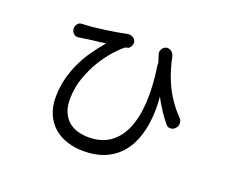

<svg xmlns="http://www.w3.org/2000/svg" viewBox="-124 -940 1448 1200"><g transform="rotate(20 600.0 -340.0)"><path d="M791 -731Q799 -734 808.5 -732Q818 -730 825.5 -725Q833 -720 838.5 -713Q844 -706 846 -697Q854 -658 867 -613.5Q880 -569 900.5 -523.5Q921 -478 951 -433.5Q981 -389 1022 -347Q1032 -337 1034 -319.5Q1036 -302 1027 -290L1022 -283Q1016 -275 1007.5 -271Q999 -267 990 -266.5Q981 -266 972.5 -269.5Q964 -273 959 -281Q926 -320 899 -364Q878 -396 860 -431Q862 -411 863 -391Q866 -321 857 -256Q848 -191 824.5 -134.5Q801 -78 761.5 -36.5Q722 5 664 29Q606 53 526 53Q467 53 416.5 36.5Q366 20 329 -12Q292 -44 270.5 -92.5Q249 -141 249 -204Q249 -272 264.5 -331Q280 -390 305 -442.5Q330 -495 362 -540Q394 -585 427 -624Q428 -626 427 -627Q426 -628 424 -628Q406 -624 385 -622L342 -617Q320 -614 300.5 -611Q281 -608 269 -607Q264 -606 259.5 -605.5Q255 -605 251 -604Q236 -602 222.5 -614.5Q209 -627 208 -645Q207 -663 217.5 -676.5Q228 -690 242 -691H246Q247 -691 249.5 -691.5Q252 -692 259 -692Q287 -693 323 -696.5Q359 -700 397 -705.5Q435 -711 471 -717Q507 -723 535 -729Q542 -731 551 -730Q560 -729 568.5 -725Q577 -721 583 -715Q589 -709 591 -701Q596 -687 589 -671.5Q582 -656 571 -650L562 -648Q558 -646 554 -645L549 -643Q524 -624 488 -584Q452 -544 418.5 -489.5Q385 -435 361 -367Q337 -299 337 -223Q337 -172 353 -136.5Q369 -101 395 -79.5Q421 -58 455.5 -48.5Q490 -39 528 -39Q610 -39 667 -78.5Q724 -118 755.5 -191.5Q787 -265 793 -369Q799 -473 780 -601Q777 -619 778 -628Q770 -652 762 -677Q759 -685 760.5 -693.5Q762 -702 766 -709.5Q770 -717 776 -722.5Q782 -728 790 -731Z"/></g></svg>

Font: Maple Mono NF CN
Style: Regular
Weight: 400
Monospace: yes
Designer: subframe7536
Version: Version 7.000